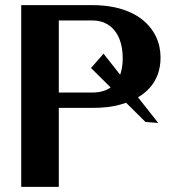

<svg xmlns="http://www.w3.org/2000/svg" viewBox="-20 -731 669 751"><path d="M63 0H210V-309H341C383 -309 421 -313 454 -323C543 -348 608 -405 608 -506C608 -535 602 -563 590 -588C553 -665 466 -711 341 -711H63ZM210 -369V-651H341C415 -651 460 -595 460 -503C460 -412 414 -369 341 -369ZM336 -465 549 -254 599 -250 385 -521Z"/></svg>

Font: Aerodynamic
Style: Regular
Weight: 500
Designer: Google
Version: Version 2.000980; 2014